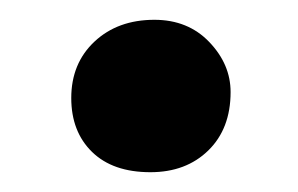

<svg xmlns="http://www.w3.org/2000/svg" viewBox="-20 -165 301 194"><path d="M52 -66Q52 -101 75.5 -123Q99 -145 136 -145Q170 -145 191.5 -122.5Q213 -100 213 -72Q213 -35 190.5 -13Q168 9 132 9Q94 9 73 -11.5Q52 -32 52 -66Z"/></svg>

Font: Vollkorn SC SemiBold
Style: Regular
Weight: 600
Designer: Friedrich Althausen
Foundry: Friedrich Althausen
Version: Version 4.015